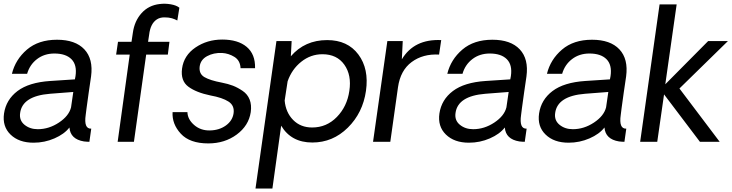

<svg xmlns="http://www.w3.org/2000/svg" viewBox="-24 -774 3994 1048"><path d="M159.2 4.9Q79.1 4.9 33.4 -39.6Q-12.2 -84 -2 -154.8Q9.3 -230 71.5 -277.1Q133.8 -324.2 250 -332L384.8 -340.8L388.2 -358.9Q397 -419.9 366 -450.9Q335 -481.9 272.9 -481.9Q217.8 -481.9 178 -451.4Q138.2 -420.9 124 -371.1H41Q60.1 -449.2 123 -503.2Q186 -557.1 287.1 -557.1Q387.2 -557.1 436.5 -504.6Q485.8 -452.1 473.1 -356.9Q467.3 -316.9 460.2 -268.6Q453.1 -220.2 448.5 -184.1Q443.8 -147.9 443.8 -147Q432.6 -69.8 474.1 -71.8L463.9 0Q451.7 0 434.1 -2Q359.9 -14.2 355 -78.1Q327.1 -42 273.2 -18.6Q219.2 4.9 159.2 4.9ZM182.1 -68.8Q243.2 -68.8 297.6 -105Q352.1 -141.1 363.8 -188L376 -272L249 -262.2Q98.1 -250 85.9 -157.2Q80.1 -117.2 109.6 -93Q139.2 -68.8 182.1 -68.8Z M618.2 0 684.1 -476.1H609.9L620.1 -545.9H693.8L701.2 -595.2Q710 -659.2 748.5 -702.1Q787.1 -745.1 847.2 -752Q877 -755.9 908 -750.5Q939 -745.1 955.1 -731.9L943.8 -662.1Q931.6 -668.9 914.8 -674.1Q897.9 -679.2 873.5 -679.2Q849.1 -679.2 832 -668Q796.9 -645 790 -584L784.2 -545.9H900.9L892.1 -476.1H773.9L707 0Z M1112.8 8.8Q1011.7 8.8 962.9 -44.2Q914.1 -97.2 918 -162.1H999Q1000 -123 1035.4 -92Q1070.8 -61 1121.8 -62Q1172.9 -63 1209 -89.1Q1245.1 -115.2 1251 -155.8Q1256.8 -197.8 1223.4 -219.5Q1189.9 -241.2 1125 -252.9Q1046.9 -269 1003.9 -301Q960.9 -333 969.7 -399.9Q979.5 -471.7 1043.2 -514.9Q1106.9 -558.1 1189 -558.1Q1274.9 -558.1 1322.5 -518.1Q1370.1 -478 1368.2 -401.9H1289.1Q1287.1 -443.8 1255.6 -463.4Q1224.1 -482.9 1188 -484.9Q1142.1 -486.8 1106.4 -467.5Q1070.8 -448.2 1065.9 -411.1Q1061 -371.1 1092 -353Q1123 -335 1186 -323.2Q1221.2 -316.4 1247.6 -306.2Q1273.9 -295.9 1300.5 -277.8Q1327.1 -259.8 1338.6 -230.5Q1350.1 -201.2 1344.7 -162.1Q1333.5 -87.9 1268.1 -39.6Q1202.6 8.8 1112.8 8.8Z M1761.7 -555.2Q1873.5 -555.2 1932.1 -476.6Q1990.7 -397.9 1973.6 -278.1Q1956.5 -158.2 1874.5 -77.1Q1792.5 3.9 1680.7 3.9Q1565.4 3.9 1510.7 -87.9L1462.9 254.9H1370.6L1484.9 -549.8H1567.9L1563.5 -466.8Q1639.6 -555.2 1761.7 -555.2ZM1679.7 -78.1Q1758.8 -78.1 1814.7 -135.5Q1870.6 -192.9 1882.8 -277.8Q1896 -363.8 1855.5 -420.9Q1814.9 -478 1735.8 -478Q1671.9 -478 1620.4 -437Q1568.8 -396 1545.9 -330.1L1529.8 -225.1Q1535.6 -160.2 1576.2 -119.1Q1616.7 -78.1 1679.7 -78.1Z M2384.3 -555.2 2372.6 -476.1Q2284.7 -481 2223.1 -435.5Q2161.6 -390.1 2148.4 -297.9L2106.4 0H2012.2L2090.3 -549.8H2174.3L2169.4 -450.2Q2236.3 -562 2384.3 -555.2Z M2535.6 4.9Q2455.6 4.9 2409.9 -39.6Q2364.3 -84 2374.5 -154.8Q2385.7 -230 2448 -277.1Q2510.3 -324.2 2626.5 -332L2761.2 -340.8L2764.6 -358.9Q2773.4 -419.9 2742.4 -450.9Q2711.4 -481.9 2649.4 -481.9Q2594.2 -481.9 2554.4 -451.4Q2514.6 -420.9 2500.5 -371.1H2417.5Q2436.5 -449.2 2499.5 -503.2Q2562.5 -557.1 2663.6 -557.1Q2763.7 -557.1 2813 -504.6Q2862.3 -452.1 2849.6 -356.9Q2843.8 -316.9 2836.7 -268.6Q2829.6 -220.2 2825 -184.1Q2820.3 -147.9 2820.3 -147Q2809.1 -69.8 2850.6 -71.8L2840.3 0Q2828.1 0 2810.5 -2Q2736.3 -14.2 2731.4 -78.1Q2703.6 -42 2649.7 -18.6Q2595.7 4.9 2535.6 4.9ZM2558.6 -68.8Q2619.6 -68.8 2674.1 -105Q2728.5 -141.1 2740.2 -188L2752.4 -272L2625.5 -262.2Q2474.6 -250 2462.4 -157.2Q2456.5 -117.2 2486.1 -93Q2515.6 -68.8 2558.6 -68.8Z M3079.6 4.9Q2999.5 4.9 2953.9 -39.6Q2908.2 -84 2918.5 -154.8Q2929.7 -230 2991.9 -277.1Q3054.2 -324.2 3170.4 -332L3305.2 -340.8L3308.6 -358.9Q3317.4 -419.9 3286.4 -450.9Q3255.4 -481.9 3193.4 -481.9Q3138.2 -481.9 3098.4 -451.4Q3058.6 -420.9 3044.4 -371.1H2961.4Q2980.5 -449.2 3043.5 -503.2Q3106.4 -557.1 3207.5 -557.1Q3307.6 -557.1 3356.9 -504.6Q3406.2 -452.1 3393.6 -356.9Q3387.7 -316.9 3380.6 -268.6Q3373.5 -220.2 3368.9 -184.1Q3364.3 -147.9 3364.3 -147Q3353 -69.8 3394.5 -71.8L3384.3 0Q3372.1 0 3354.5 -2Q3280.3 -14.2 3275.4 -78.1Q3247.6 -42 3193.6 -18.6Q3139.6 4.9 3079.6 4.9ZM3102.5 -68.8Q3163.6 -68.8 3218 -105Q3272.5 -141.1 3284.2 -188L3296.4 -272L3169.4 -262.2Q3018.6 -250 3006.3 -157.2Q3000.5 -117.2 3030 -93Q3059.6 -68.8 3102.5 -68.8Z M3470.2 0 3576.2 -750H3669.4L3607.4 -314L3841.3 -549.8H3949.2L3684.6 -291L3904.3 0H3796.4L3600.6 -258.8L3563.5 0Z"/></svg>

Font: Oakes Grotesk
Style: Italic
Weight: 400
Designer: Samuel Oakes
Foundry: Samuel Oakes
Version: Version 1.0 | wf-rip DC20170320